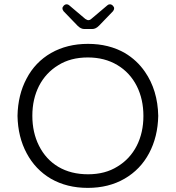

<svg xmlns="http://www.w3.org/2000/svg" viewBox="-20 -890 833 910"><path d="M164.6 -199.7Q133.3 -262.2 133.3 -341.3Q133.3 -420.4 165 -482.9Q197.3 -545.4 256.3 -581.1Q314.5 -617.7 396.5 -617.7Q475.6 -617.7 535.6 -582Q595.7 -546.4 628.4 -481.9Q659.7 -419.4 659.7 -340.3Q659.7 -261.2 627.9 -198.7Q595.7 -136.2 536.6 -100.6Q478.5 -64 397.5 -64Q316.4 -64 256.8 -99.1Q197.3 -134.3 164.6 -199.7ZM63 -340.8Q64.9 -240.7 106.4 -163.6Q147.5 -86.4 221.2 -43Q296.9 0.5 396 0.5Q495.1 0.5 570.3 -43Q645.5 -86.4 686.8 -164.1Q728 -241.7 730 -340.8Q727.5 -462.4 667 -549.8Q629.4 -604.5 571.8 -638.7Q496.1 -682.1 397 -682.1Q297.9 -682.1 221.7 -638.7Q146.5 -595.2 106 -517.6Q64.9 -440.9 63 -340.8ZM379.9 -752.4H417Q434.1 -752.4 449.7 -768.6L515.6 -836.9Q521 -843.8 521 -850.6Q521 -856.9 514.6 -863.3Q508.3 -869.6 501 -869.6Q494.1 -869.6 489.3 -865.2L413.1 -800.8Q406.2 -794.4 398.4 -794.4Q395 -794.4 391.6 -796.4L384.3 -800.3L307.6 -865.2Q302.7 -869.6 295.9 -869.6Q288.6 -869.6 282.2 -863.3Q275.9 -856.9 275.9 -850.3Q275.9 -843.8 281.2 -836.9Q348.1 -767.6 348.6 -767.1Q363.8 -752.4 379.9 -752.4Z"/></svg>

Font: YuPearl-ExtraLight
Style: ExtraLight
Weight: 200
Designer: Max Yao
Foundry: Max-Everyday
Version: Version 1.011; ttfautohint (v1.8.3)